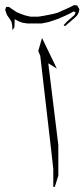

<svg xmlns="http://www.w3.org/2000/svg" viewBox="-67 -731 329 748"><path d="M-40 -672.9 -46.9 -692.4 -43 -704.1H-32.2L-19.5 -695.3L-2 -683.6L14.6 -676.8L31.2 -670.9L51.8 -666H81.1L100.6 -668.9L121.1 -672.9L140.6 -676.8L158.2 -681.6L177.7 -690.4L193.4 -697.3L211.9 -706.1L220.7 -710.9L233.4 -710L242.2 -695.3L239.3 -681.6L233.4 -670.9L224.6 -662.1L210 -649.4L197.3 -638.7L186.5 -628.9L180.7 -632.8L194.3 -647.5L209 -660.2L223.6 -672.9L227.5 -683.6L219.7 -686.5L204.1 -677.7L187.5 -669.9L161.1 -658.2L141.6 -651.4L120.1 -644.5L94.7 -639.6H39.1L20.5 -642.6L6.8 -647.5L-9.8 -656.2L-10.7 -625L-18.6 -613.3L-19.5 -631.8L-22.5 -646.5L-30.3 -659.2ZM96.7 -583 154.3 -463.9 121.1 -484.4 160.2 -166V-46.9L146.5 -2.9H140.6V-72.3L132.8 -142.6L89.8 -513.7L82 -532.2Z"/></svg>

Font: LaylaThuluth
Style: Regular
Weight: 400
Version: Version 2.0